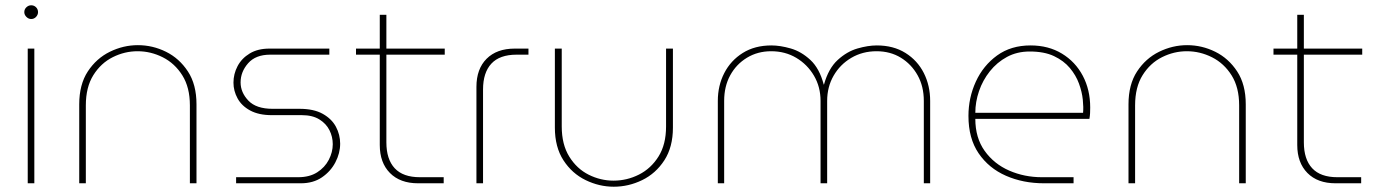

<svg xmlns="http://www.w3.org/2000/svg" viewBox="-20 -694 5213 727"><path d="M85 0V-510H110V0ZM98 -622Q88 -622 80 -630Q72 -638 72 -648Q72 -659 80 -666.5Q88 -674 98 -674Q109 -674 116.5 -666.5Q124 -659 124 -648Q124 -638 116.5 -630Q109 -622 98 -622Z M280 0V-299Q280 -374 312.5 -423.5Q345 -473 396 -498Q447 -523 502 -523Q558 -523 608.5 -498Q659 -473 691.5 -423.5Q724 -374 724 -299V0H699V-295Q699 -363 670.5 -408.5Q642 -454 596.5 -477Q551 -500 501 -500Q452 -500 407 -477.5Q362 -455 333.5 -409.5Q305 -364 305 -295V0Z M874 0V-23H1109Q1152 -23 1181 -41.5Q1210 -60 1225 -89Q1240 -118 1240 -148Q1240 -176 1227.5 -201Q1215 -226 1189 -242Q1163 -258 1123 -258H1009Q960 -258 927.5 -275.5Q895 -293 879.5 -321.5Q864 -350 864 -381Q864 -414 879.5 -443.5Q895 -473 925.5 -491.5Q956 -510 1000 -510H1227V-487H1003Q948 -487 919.5 -454.5Q891 -422 891 -382Q891 -344 920.5 -313Q950 -282 1012 -282H1114Q1168 -282 1202 -263Q1236 -244 1252 -214Q1268 -184 1268 -150Q1268 -114 1250 -79.5Q1232 -45 1199 -22.5Q1166 0 1119 0Z M1563 0Q1495 0 1456.5 -39Q1418 -78 1418 -145V-638H1443V-155Q1443 -91 1474.5 -57Q1506 -23 1570 -23H1660V0ZM1328 -487V-510H1664V-487Z M1784 0V-365Q1784 -433 1822.5 -471.5Q1861 -510 1929 -510H1981V-487H1936Q1872 -487 1840.5 -453Q1809 -419 1809 -355V0Z M2304 13Q2249 13 2197.5 -12Q2146 -37 2113.5 -87Q2081 -137 2081 -211V-510H2107V-215Q2107 -147 2135.5 -101Q2164 -55 2209 -32.5Q2254 -10 2303 -10Q2354 -10 2399.5 -33Q2445 -56 2473.5 -101.5Q2502 -147 2502 -215V-510H2528V-211Q2528 -137 2495.5 -87Q2463 -37 2411.5 -12Q2360 13 2304 13Z M2698 0V-312Q2698 -370 2722.5 -417.5Q2747 -465 2792.5 -493.5Q2838 -522 2901 -522Q2934 -522 2974 -510.5Q3014 -499 3048.5 -467Q3083 -435 3099 -374H3100Q3117 -435 3152 -467Q3187 -499 3227 -510.5Q3267 -522 3300 -522Q3363 -522 3408.5 -493.5Q3454 -465 3478 -417.5Q3502 -370 3502 -312V0H3478V-312Q3478 -367 3454.5 -409Q3431 -451 3391 -475.5Q3351 -500 3299 -500Q3246 -500 3203.5 -475Q3161 -450 3136.5 -407.5Q3112 -365 3112 -312V0H3087V-312Q3087 -365 3062 -407.5Q3037 -450 2995 -475Q2953 -500 2900 -500Q2849 -500 2808.5 -475.5Q2768 -451 2745 -409Q2722 -367 2722 -312V0Z M3933 0Q3854 0 3789 -28.5Q3724 -57 3685.5 -113.5Q3647 -170 3647 -255Q3647 -324 3675 -385Q3703 -446 3755.5 -484Q3808 -522 3882 -522Q3950 -522 4001 -491Q4052 -460 4080 -407Q4108 -354 4108 -287Q4108 -276 4107.5 -265.5Q4107 -255 4105 -244H3673Q3673 -172 3708.5 -122.5Q3744 -73 3801.5 -48Q3859 -23 3925 -23H4045V0ZM3673 -267H4081Q4083 -287 4080 -316.5Q4077 -346 4065.5 -377.5Q4054 -409 4031 -436.5Q4008 -464 3971 -481.5Q3934 -499 3879 -499Q3831 -499 3793 -478.5Q3755 -458 3728 -424Q3701 -390 3687 -349Q3673 -308 3673 -267Z M4253 0V-299Q4253 -374 4285.5 -423.5Q4318 -473 4369 -498Q4420 -523 4475 -523Q4531 -523 4581.5 -498Q4632 -473 4664.5 -423.5Q4697 -374 4697 -299V0H4672V-295Q4672 -363 4643.5 -408.5Q4615 -454 4569.5 -477Q4524 -500 4474 -500Q4425 -500 4380 -477.5Q4335 -455 4306.5 -409.5Q4278 -364 4278 -295V0Z M5037 0Q4969 0 4930.5 -39Q4892 -78 4892 -145V-638H4917V-155Q4917 -91 4948.5 -57Q4980 -23 5044 -23H5134V0ZM4802 -487V-510H5138V-487Z"/></svg>

Font: MuseoModerno Thin Thin
Style: Regular
Weight: 250
Version: Version 1.003